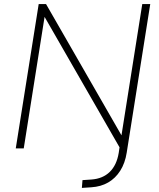

<svg xmlns="http://www.w3.org/2000/svg" viewBox="-20 -725 779 938"><path d="M380 193 383 155 427 152Q482 148 516 115Q550 82 560 22L567 -26V0L186 -663H201L96 0H57L169 -705H205L586 -42H570L675 -705H714L599 21Q591 72 567.5 109Q544 146 508.5 166.5Q473 187 426 190Z"/></svg>

Font: Mulish ExtraLight
Style: Italic
Weight: 200
Italic angle: -9°
Designer: Vernon Adams
Foundry: Vernon Adams
Version: Version 3.603